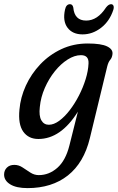

<svg xmlns="http://www.w3.org/2000/svg" viewBox="-73 -670 576 938"><path d="M366 5Q337 125 258.8 187Q180.5 249 61.5 249Q6.5 249 -23.2 230.5Q-53 212 -53 183Q-53 162.5 -39.5 149Q-26 135.5 -3 135.5Q18.5 135.5 37.2 148Q56 160.5 75.2 173Q94.5 185.5 116.5 185.5Q166.5 185.5 207 150Q247.5 114.5 266 41L307.5 -124.5Q224 9 114.5 9Q66 9 40.5 -27Q15 -63 22 -134.5Q27 -194 53.2 -251.5Q79.5 -309 123.5 -355.5Q167.5 -402 226.5 -429.8Q285.5 -457.5 355.5 -457.5Q421.5 -457.5 450.5 -443.2Q479.5 -429 476.5 -405.5Q474.5 -388 465.5 -377.8Q456.5 -367.5 451 -346ZM121.5 -147Q116.5 -104 129 -82.2Q141.5 -60.5 165.5 -60.5Q190 -60.5 216.5 -80Q243 -99.5 267.8 -131.8Q292.5 -164 312.8 -203.5Q333 -243 345.5 -283.5Q358 -324 359.5 -360Q361.5 -400.5 322.5 -400.5Q291 -400.5 257.5 -379.2Q224 -358 195 -322Q166 -286 146 -240.5Q126 -195 121.5 -147ZM348 -569.5Q403.5 -569.5 445 -633.5Q457.5 -649.5 469.5 -649.5Q478 -649.5 481.2 -642Q484.5 -634.5 480.5 -621.5Q462.5 -566.5 420.8 -534.2Q379 -502 330.5 -502Q281.5 -502 257 -534.5Q232.5 -567 244.5 -622.5Q250 -649.5 269 -649.5Q281.5 -649.5 285 -633.5Q290.5 -569.5 348 -569.5Z"/></svg>

Font: Fraunces 72pt S100
Style: Italic
Weight: 400
Italic angle: -16°
Version: Version 1.000; ttfautohint (v1.8.3)